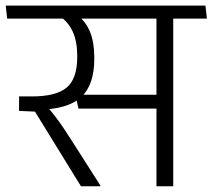

<svg xmlns="http://www.w3.org/2000/svg" viewBox="-39 -650 742 670"><path d="M565.5 -600.5H507V0H565.5ZM450 -585H683L678 -630.5H445.5ZM630.5 -585 626.5 -630.5H-19L-14 -585ZM223.5 -319.5 235 -271H521V-319.5ZM311 0V-3L215 -153.5Q196.5 -182.5 182.8 -203Q169 -223.5 155.5 -241.2Q142 -259 125 -278.5V-301L27.5 -313.5V-263L83 -260.5L243.5 0ZM232 -596H166.5Q199.5 -573.5 215 -539.2Q230.5 -505 230.5 -455V-451Q230.5 -375.5 193.8 -344.5Q157 -313.5 72 -313.5H27.5L61.5 -266.5L95.5 -267Q199 -269 244.5 -311.5Q290 -354 290 -444V-450Q290 -502 275.5 -538Q261 -574 232 -596Z"/></svg>

Font: Anek Devanagari Light
Style: Regular
Weight: 300
Designer: Kailash Malviya (Devanagari) & Yesha Goshar (Latin)
Foundry: Ek Type
Version: Version 1.003